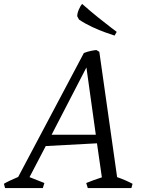

<svg xmlns="http://www.w3.org/2000/svg" viewBox="-90 -962 728 982"><path d="M-64 0 -70 -22Q-59 -29 -37.5 -39Q-16 -49 3 -57L339 -691Q356 -698 376.5 -702Q397 -706 403 -706L418 -697L509 -56Q550 -42 588 -22L582 0H359L351 -26Q370 -34 390 -41Q410 -48 431 -55L406 -229L144 -215L61 -56L137 -26L129 0ZM174 -273H400L352 -617ZM496 -780Q481 -785 449.5 -796Q418 -807 381.5 -824Q345 -841 314 -862L305 -879Q305 -895 314 -915Q323 -935 330 -942Q373 -904 413.5 -871.5Q454 -839 480.5 -819Q507 -799 507 -799Z"/></svg>

Font: Mate
Style: Italic
Weight: 400
Italic angle: -10.8°
Designer: Eduardo Rodriguez Tunni
Foundry: Eduardo Rodriguez Tunni
Version: Version 1.003; ttfautohint (v1.8.4.7-5d5b);gftools[0.9.24]